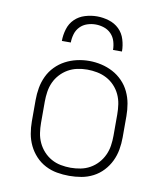

<svg xmlns="http://www.w3.org/2000/svg" viewBox="-84 -810 767 887"><g transform="rotate(10 300.0 -366.0)"><path d="M300 8Q271 8 242.5 3Q214 -2 188 -15.5Q162 -29 142 -50.5Q122 -72 109.5 -98Q97 -124 92 -152.5Q87 -181 87 -210V-310Q87 -339 92 -367.5Q97 -396 109.5 -422.5Q122 -449 142.5 -470Q163 -491 188.5 -504.5Q214 -518 242.5 -524.5Q271 -531 300 -531Q329 -531 357.5 -524.5Q386 -518 411.5 -504.5Q437 -491 457.5 -470Q478 -449 490.5 -422.5Q503 -396 508 -367.5Q513 -339 513 -310V-210Q513 -181 508 -152.5Q503 -124 490.5 -98Q478 -72 458 -50.5Q438 -29 412 -15.5Q386 -2 357.5 3Q329 8 300 8ZM300 -30Q323 -30 346.5 -34.5Q370 -39 390.5 -50.5Q411 -62 427 -79.5Q443 -97 453 -118.5Q463 -140 466.5 -163.5Q470 -187 470 -210V-310Q470 -334 466.5 -357.5Q463 -381 453 -402.5Q443 -424 426.5 -441.5Q410 -459 389 -470Q368 -481 344.5 -485.5Q321 -490 298 -490Q274 -490 251 -485Q228 -480 208 -468.5Q188 -457 172 -439.5Q156 -422 146.5 -401Q137 -380 133.5 -356.5Q130 -333 130 -310V-210Q130 -187 133.5 -163.5Q137 -140 147 -118.5Q157 -97 173 -79.5Q189 -62 209.5 -50.5Q230 -39 253.5 -34.5Q277 -30 300 -30ZM159 -600Q159 -628 167.5 -656Q176 -684 196 -703.5Q216 -723 244 -731.5Q272 -740 300 -740Q328 -740 356 -731.5Q384 -723 404 -703.5Q424 -684 432.5 -656Q441 -628 441 -600H399Q399 -620 393 -640Q387 -660 373 -674.5Q359 -689 339.5 -695.5Q320 -702 300 -702Q280 -702 260.5 -695.5Q241 -689 227 -674.5Q213 -660 207 -640Q201 -620 201 -600Z"/></g></svg>

Font: Zed Sans Extralight Extended
Style: Regular
Weight: 200
Width: 7
Designer: Belleve Invis
Foundry: Belleve Invis
Version: Version 1.0.0; ttfautohint (v1.8.4)